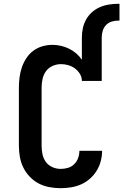

<svg xmlns="http://www.w3.org/2000/svg" viewBox="-20 -978 646 1006"><path d="M298 8Q268 8 238.5 2.5Q209 -3 183 -16.5Q157 -30 136 -52Q115 -74 102 -100.5Q89 -127 84 -156.5Q79 -186 79 -215V-520Q79 -546 82.5 -573Q86 -600 94.5 -625Q103 -650 118 -673Q133 -696 154.5 -712Q176 -728 202 -735.5Q228 -743 255 -743Q277 -743 299 -738Q321 -733 341.5 -723Q362 -713 379 -698.5Q396 -684 409 -665V-781Q409 -806 414 -830Q419 -854 431 -875.5Q443 -897 461.5 -913.5Q480 -930 502.5 -940Q525 -950 549.5 -954Q574 -958 598 -958H606V-870H598Q581 -870 564 -864.5Q547 -859 535 -846Q523 -833 518 -816Q513 -799 513 -781V-554H409Q409 -574 398.5 -591Q388 -608 372.5 -619.5Q357 -631 338 -636.5Q319 -642 299 -642Q277 -642 255.5 -632.5Q234 -623 221 -605Q208 -587 203 -564.5Q198 -542 198 -520V-215Q198 -193 202.5 -170.5Q207 -148 220 -130Q233 -112 254 -102.5Q275 -93 298 -93Q317 -93 336 -98.5Q355 -104 369 -118Q383 -132 389.5 -150.5Q396 -169 396 -188H515Q515 -161 508 -134Q501 -107 486.5 -83.5Q472 -60 451 -41.5Q430 -23 405 -12Q380 -1 352.5 3.5Q325 8 298 8Z"/></svg>

Font: Iosevka Etoile
Style: Bold
Weight: 700
Designer: Belleve Invis
Foundry: Belleve Invis
Version: Version 28.1.0; ttfautohint (v1.8.4)